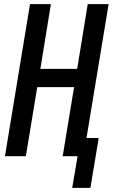

<svg xmlns="http://www.w3.org/2000/svg" viewBox="-20 -755 545 928"><path d="M329 153 355 0H283L338 -334H160L105 0H4L125 -735H226L175 -422H353L404 -735H505L398 -88H457L417 153Z"/></svg>

Font: Iosevka Semibold
Style: Italic
Weight: 600
Italic angle: -9°
Monospace: yes
Designer: Belleve Invis
Foundry: Belleve Invis
Version: Version 32.5.0; ttfautohint (v1.8.4)